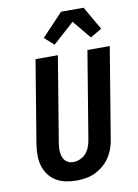

<svg xmlns="http://www.w3.org/2000/svg" viewBox="-105 -1051 809 1126"><g transform="rotate(-10 300.0 -487.5)"><path d="M257 8Q224 8 193 1.5Q162 -5 136 -21Q110 -37 92 -62Q74 -87 65.5 -117Q57 -147 57.5 -179.5Q58 -212 63 -245L144 -735H277L193 -227Q191 -213 190 -199Q189 -185 190.5 -171Q192 -157 196.5 -144.5Q201 -132 209.5 -122Q218 -112 231 -107Q244 -102 258 -102Q278 -102 299 -111Q320 -120 334 -136.5Q348 -153 356 -173.5Q364 -194 367 -215L453 -735H586L497 -197Q493 -169 483.5 -142Q474 -115 457.5 -90Q441 -65 418 -45.5Q395 -26 368.5 -13.5Q342 -1 313.5 3.5Q285 8 257 8ZM269 -799 213 -849 340 -983H474L554 -844L486 -804L396 -913Z"/></g></svg>

Font: Iosevka Extrabold Extended
Style: Italic
Weight: 800
Width: 7
Italic angle: -9°
Monospace: yes
Designer: Belleve Invis
Foundry: Belleve Invis
Version: Version 32.5.0; ttfautohint (v1.8.4)